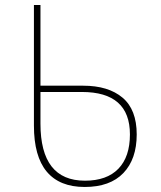

<svg xmlns="http://www.w3.org/2000/svg" viewBox="-20 -734 640 764"><path d="M115 -234V-714H141V-393H311Q411 -393 467.5 -345.5Q524 -298 524 -199Q524 -101 471 -45.5Q418 10 317 10Q217 10 166 -51Q115 -112 115 -234ZM497 -199Q497 -368 306 -368H141V-242Q141 -15 318 -15Q405 -15 451 -62.5Q497 -110 497 -199Z"/></svg>

Font: Noto Sans Mono UI Thin
Style: Regular
Weight: 250
Monospace: yes
Designer: Monotype Design team
Foundry: Monotype Imaging Inc.
Version: Version 1.000